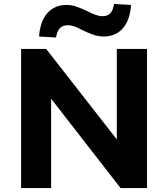

<svg xmlns="http://www.w3.org/2000/svg" viewBox="-20 -953 851 973"><path d="M87 0V-705H214L577 -240H572V-705H725V0H591L235 -458H239V0ZM264 -763 178 -768Q183 -845 220 -886.5Q257 -928 317 -928Q344 -928 370 -918.5Q396 -909 423 -896Q447 -884 465 -877.5Q483 -871 498 -871Q527 -871 540 -886.5Q553 -902 558 -933L644 -928Q639 -851 602.5 -809.5Q566 -768 506 -768Q478 -768 451.5 -777.5Q425 -787 398 -800Q376 -812 358.5 -818.5Q341 -825 324 -825Q296 -825 282.5 -809.5Q269 -794 264 -763Z"/></svg>

Font: Nunito Sans 8pt ExtraBold
Style: Regular
Weight: 800
Version: Version 3.101;gftools[0.9.27]